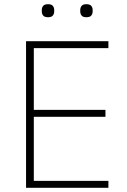

<svg xmlns="http://www.w3.org/2000/svg" viewBox="-20 -894 606 914"><path d="M104 0V-698H496V-665H141V-371H482V-338H141V-33H496V0ZM209 -812Q192 -812 185.5 -820Q179 -828 179 -839V-847Q179 -858 185.5 -866Q192 -874 209 -874Q225 -874 231.5 -866Q238 -858 238 -847V-839Q238 -828 231.5 -820Q225 -812 209 -812ZM391 -812Q375 -812 368.5 -820Q362 -828 362 -839V-847Q362 -858 368.5 -866Q375 -874 391 -874Q408 -874 414.5 -866Q421 -858 421 -847V-839Q421 -828 414.5 -820Q408 -812 391 -812Z"/></svg>

Font: IBM Plex Sans Thai ExtraLight
Style: Regular
Weight: 200
Designer: Mike Abbink, Paul van der Laan, Pieter van Rosmalen, Ben Mitchell, Mark Frömberg
Foundry: Bold Monday
Version: Version 1.1